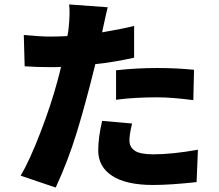

<svg xmlns="http://www.w3.org/2000/svg" viewBox="-20 -800 996 872"><path d="M507.1 -346.9V-480.8Q599.1 -491.1 693.9 -491.1Q783.7 -491.1 861.2 -483L858 -345.2Q760.3 -358 693.9 -358Q588.1 -358 507.1 -346.9ZM589.1 -682.2V-538Q495.4 -517 413 -508.9Q369.3 -331.3 329.2 -200.3Q289.1 -69.2 233 51.8L73.9 -2.1Q114.3 -70.3 163.4 -197.8Q212.4 -325.3 240.1 -429Q250.7 -468 257.1 -496.1Q241.1 -495 209.2 -495Q150.6 -495 92 -498.9L88.1 -641Q162.3 -633.9 209.9 -633.9Q236.2 -633.9 285.9 -636Q290.5 -657.7 291.9 -674Q298.7 -741.8 294 -779.8L469.1 -767Q465.9 -753.9 461.6 -734.9Q457.4 -715.9 452.9 -696Q448.5 -676.1 447.1 -669L443.9 -653.1Q535.5 -668.7 589.1 -682.2ZM443.9 -251.1 579.9 -239Q567.8 -189.3 567.8 -163Q567.8 -131.7 592.3 -115.4Q616.8 -99.1 676.1 -99.1Q762.4 -99.1 878.9 -120L872.9 27Q753.2 40.1 675.1 40.1Q553.3 40.1 489.7 -1.2Q426.1 -42.6 426.1 -116.8Q426.1 -174.7 443.9 -251.1Z"/></svg>

Font: Karasuma Gothic
Style: Black
Weight: 900
Designer: Rasmus Andersson / Ryoko Nishizuka
Foundry: Genbu
Version: Version 1.00